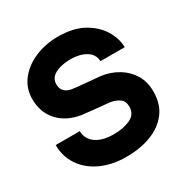

<svg xmlns="http://www.w3.org/2000/svg" viewBox="-165 -851 972 1001"><g transform="rotate(-30 321.5 -350.0)"><path d="M314 11Q229 11 163.5 -19Q98 -49 61 -103Q24 -157 24 -227H169Q169 -181 207.5 -152.5Q246 -124 316 -124Q374 -124 415.5 -143.5Q457 -163 457 -209Q457 -243 434.5 -258Q412 -273 388 -277Q379 -279 355 -281Q331 -283 302.5 -286Q274 -289 250.5 -291.5Q227 -294 219 -295Q134 -309 86 -362Q38 -415 38 -495Q38 -559 75.5 -607.5Q113 -656 176.5 -683.5Q240 -711 316 -711Q407 -711 467.5 -677.5Q528 -644 559 -593Q590 -542 591 -489H445Q443 -532 405.5 -554Q368 -576 315 -576Q281 -576 251 -568Q221 -560 203 -543.5Q185 -527 185 -499Q185 -447 243 -437Q255 -435 277.5 -433Q300 -431 326 -428.5Q352 -426 374.5 -424Q397 -422 409 -421Q464 -413 508 -386.5Q552 -360 578.5 -317Q605 -274 605 -214Q605 -138 566 -88Q527 -38 461.5 -13.5Q396 11 314 11Z"/></g></svg>

Font: Haskoy ExtraBold
Style: Regular
Weight: 800
Designer: Ertekin Erdin
Foundry: Ertekin Erdin
Version: Version 2.000; ttfautohint (v1.8.4.7-5d5b)